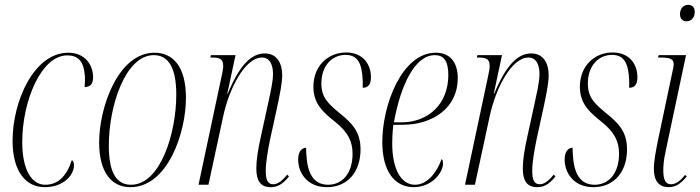

<svg xmlns="http://www.w3.org/2000/svg" viewBox="-20 -764 2893 794"><path d="M165 10C243 10 286 -40 286 -81C286 -93 282 -99 277 -102C256 -36 220 0 167 0C111 0 72 -61 72 -177C72 -345 150 -535 258 -535C302 -535 327 -512 331 -449C332 -435 331 -420 330 -404C353 -404 365 -417 365 -444C365 -494 333 -546 262 -546C121 -546 32 -346 32 -182C32 -53 88 10 165 10Z M519 10C674 10 749 -216 749 -359C749 -492 693 -546 619 -546C468 -546 390 -319 390 -175C390 -49 443 10 519 10ZM522 0C465 0 430 -44 430 -162C430 -327 499 -536 616 -536C676 -536 709 -485 709 -372C709 -215 644 0 522 0Z M1099 10C1126 10 1147 0 1175 -34L1168 -42C1143 -11 1125 -2 1110 -2C1087 -2 1079 -21 1079 -57C1079 -93 1087 -137 1096 -183L1127 -325C1137 -373 1147 -420 1147 -453C1147 -500 1127 -543 1075 -543C1019 -543 971 -495 922 -377H920L954 -536H852L850 -526H860C895 -526 903 -515 903 -490C903 -479 900 -466 895 -442L801 0H842L903 -283C928 -400 994 -526 1063 -526C1102 -526 1109 -485 1109 -458C1109 -422 1095 -367 1090 -342L1059 -200C1047 -147 1040 -103 1040 -67C1040 -17 1057 10 1099 10Z M1332 10C1419 10 1471 -55 1471 -146C1471 -220 1435 -255 1387 -294C1338 -335 1309 -359 1309 -419C1309 -492 1353 -537 1409 -537C1463 -537 1477 -496 1480 -431C1480 -421 1480 -411 1480 -401C1501 -401 1514 -413 1514 -445C1514 -495 1484 -547 1411 -547C1338 -547 1276 -493 1276 -405C1276 -333 1319 -298 1366 -260C1420 -217 1438 -178 1438 -128C1438 -49 1397 0 1337 0C1275 0 1251 -50 1247 -125C1246 -134 1246 -144 1246 -153C1231 -153 1213 -141 1213 -104C1213 -51 1249 10 1332 10Z M1691 10C1764 10 1812 -48 1812 -88C1812 -100 1809 -104 1806 -106C1786 -49 1746 0 1696 0C1637 0 1602 -68 1602 -170C1602 -201 1605 -240 1607 -248H1645C1771 -248 1873 -319 1873 -440C1873 -507 1841 -546 1782 -546C1642 -546 1561 -330 1561 -177C1561 -54 1613 10 1691 10ZM1639 -258H1609C1638 -418 1698 -536 1778 -536C1815 -536 1834 -512 1834 -454C1834 -334 1752 -258 1639 -258Z M2201 10C2228 10 2249 0 2277 -34L2270 -42C2245 -11 2227 -2 2212 -2C2189 -2 2181 -21 2181 -57C2181 -93 2189 -137 2198 -183L2229 -325C2239 -373 2249 -420 2249 -453C2249 -500 2229 -543 2177 -543C2121 -543 2073 -495 2024 -377H2022L2056 -536H1954L1952 -526H1962C1997 -526 2005 -515 2005 -490C2005 -479 2002 -466 1997 -442L1903 0H1944L2005 -283C2030 -400 2096 -526 2165 -526C2204 -526 2211 -485 2211 -458C2211 -422 2197 -367 2192 -342L2161 -200C2149 -147 2142 -103 2142 -67C2142 -17 2159 10 2201 10Z M2434 10C2521 10 2573 -55 2573 -146C2573 -220 2537 -255 2489 -294C2440 -335 2411 -359 2411 -419C2411 -492 2455 -537 2511 -537C2565 -537 2579 -496 2582 -431C2582 -421 2582 -411 2582 -401C2603 -401 2616 -413 2616 -445C2616 -495 2586 -547 2513 -547C2440 -547 2378 -493 2378 -405C2378 -333 2421 -298 2468 -260C2522 -217 2540 -178 2540 -128C2540 -49 2499 0 2439 0C2377 0 2353 -50 2349 -125C2348 -134 2348 -144 2348 -153C2333 -153 2315 -141 2315 -104C2315 -51 2351 10 2434 10Z M2819 -676C2839 -676 2853 -691 2853 -715C2853 -735 2841 -744 2826 -744C2806 -744 2792 -728 2792 -706C2792 -685 2804 -676 2819 -676ZM2745 10C2777 10 2797 -7 2820 -34L2813 -41C2793 -15 2774 -2 2755 -2C2731 -2 2723 -23 2723 -60C2723 -74 2724 -100 2733 -140L2817 -536H2704L2701 -526H2715C2755 -526 2766 -517 2766 -499C2766 -493 2765 -484 2762 -473L2701 -184C2693 -143 2684 -100 2684 -66C2684 -17 2704 10 2745 10Z"/></svg>

Font: Noto Serif Display ExtraCondensed ExtraLight
Style: Italic
Weight: 200
Width: 2
Italic angle: -12°
Designer: Monotype Design Team
Foundry: Monotype Imaging Inc.
Version: Version 2.009